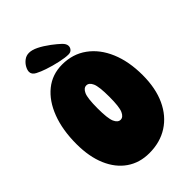

<svg xmlns="http://www.w3.org/2000/svg" viewBox="-253 -974 1066 1066"><g transform="rotate(-45 280.5 -440.5)"><path d="M266 -7Q190 -7 133.5 -46Q77 -85 46 -157.5Q15 -230 15 -329Q15 -439 46.5 -522Q78 -605 135.5 -651.5Q193 -698 271 -698Q354 -698 416 -653Q478 -608 512 -527.5Q546 -447 546 -340Q546 -237 511.5 -162.5Q477 -88 414 -47.5Q351 -7 266 -7ZM284 -251Q305 -251 317.5 -279Q330 -307 330 -386Q330 -466 317.5 -493.5Q305 -521 284 -521Q263 -521 250.5 -493.5Q238 -466 238 -386Q238 -307 250.5 -279Q263 -251 284 -251ZM370 -745Q370 -732 361 -722Q352 -712 335 -712Q311 -712 269.5 -721Q228 -730 190 -743Q160 -753 136 -765.5Q112 -778 112 -799Q112 -813 121.5 -830.5Q131 -848 148 -861Q165 -874 187 -874Q210 -874 239.5 -859.5Q269 -845 304 -819Q333 -797 351.5 -779.5Q370 -762 370 -745Z"/></g></svg>

Font: DynaPuff Condensed
Style: Bold
Weight: 700
Width: 3
Designer: Toshi Omagari, Jennifer Daniel
Foundry: Google Fonts
Version: Version 2.000; ttfautohint (v1.8.4.7-5d5b)